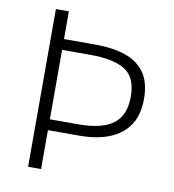

<svg xmlns="http://www.w3.org/2000/svg" viewBox="-82 -801 793 874"><g transform="rotate(10 315.0 -364.5)"><path d="M106 0V-729H166V-601H310Q392 -601 450.5 -581Q509 -561 540.5 -516Q572 -471 572 -395Q572 -322 540.5 -274.5Q509 -227 450.5 -203.5Q392 -180 310 -180H166V0ZM166 -230H298Q406 -230 458.5 -269Q511 -308 511 -395Q511 -484 458 -517.5Q405 -551 298 -551H166Z"/></g></svg>

Font: Noto Sans JP Thin Light
Style: Regular
Weight: 300
Version: Version 2.004-H2;hotconv 1.0.118;makeotfexe 2.5.65603